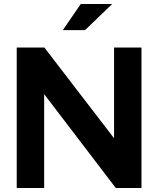

<svg xmlns="http://www.w3.org/2000/svg" viewBox="-20 -937 789 957"><path d="M63.4 0V-700H201.2L548.5 -247.9V-700H685.2V0H557.1L200.1 -467.8V0ZM293 -786.8 382.7 -917.1H539.2L403.8 -786.8Z"/></svg>

Font: Red Hat Display
Style: Regular
Weight: 300
Designer: Pentagram, MCKL
Foundry: Pentagram, MCKL
Version: Version 1.023